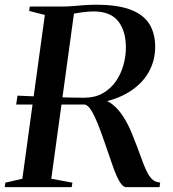

<svg xmlns="http://www.w3.org/2000/svg" viewBox="-36 -770 712 790"><path d="M-16.5 0 -14 -18.5 56 -34.5 148.5 -708.5 84 -725 86.5 -743H215Q240.5 -743 264 -745Q287.5 -747 311.2 -748.8Q335 -750.5 360.5 -750.5Q448 -750.5 501.2 -730.2Q554.5 -710 578.5 -671.2Q602.5 -632.5 602.5 -577Q602.5 -520 575 -471.8Q547.5 -423.5 492.5 -390Q437.5 -356.5 355 -343.5L368 -361Q400.5 -361 426 -341Q451.5 -321 471.2 -290Q491 -259 504.8 -225.5Q518.5 -192 528.5 -165.5Q541.5 -129 551.8 -102Q562 -75 572 -56.8Q582 -38.5 594 -29.2Q606 -20 623 -19L620.5 0H482.5Q473 0 463 -12.8Q453 -25.5 443.2 -47.8Q433.5 -70 424 -98.5Q408 -144 393.8 -186Q379.5 -228 366 -261.5Q352.5 -295 339.5 -315.8Q326.5 -336.5 313.5 -340Q307 -340 295.8 -340Q284.5 -340 264.2 -340Q244 -340 213 -340Q182 -340 136.8 -340Q91.5 -340 30.5 -340L36 -376.5Q89 -374 128.8 -372.5Q168.5 -371 197.5 -370Q226.5 -369 246.5 -368.8Q266.5 -368.5 279.5 -368.2Q292.5 -368 300.5 -368Q308.5 -368 313.5 -368Q356.5 -368.5 388.2 -387Q420 -405.5 440.8 -435.5Q461.5 -465.5 471.8 -502Q482 -538.5 482 -574.5Q482 -642.5 450.2 -682.8Q418.5 -723 348.5 -723Q339 -723 326.2 -722Q313.5 -721 300.2 -719.2Q287 -717.5 275 -715.2Q263 -713 253.5 -710.5L270 -726.5L175 -34.5L262 -18.5L259 0Z"/></svg>

Font: Merriweather 144pt Medium
Style: Italic
Weight: 500
Italic angle: -7.8°
Version: Version 2.101